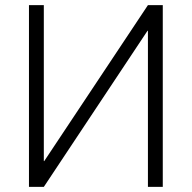

<svg xmlns="http://www.w3.org/2000/svg" viewBox="-20 -731 750 751"><path d="M558.6 -710.9H616.7V0H558.6V-610.4L557.1 -610.8L151.4 0H93.3V-710.9H151.4V-101.1L152.8 -100.6Z"/></svg>

Font: Franko
Style: Light
Weight: 300
Designer: Google
Version: Version 1.200310; 2013